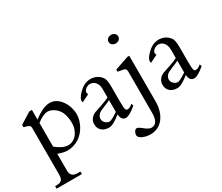

<svg xmlns="http://www.w3.org/2000/svg" viewBox="-150 -1069 1966 1699"><g transform="rotate(-30 832.5 -219.0)"><path d="M414.1 -187Q414.1 -312.5 336.9 -360.4Q305.7 -380.9 275.4 -380.9Q264.2 -380.9 250.5 -377Q236.8 -373 222.4 -366.2Q208 -359.4 193.4 -349.9Q178.7 -340.3 165 -329.1V-87.9Q195.8 -61.5 228.3 -46.1Q260.7 -30.8 289.1 -30.8Q314 -30.8 336.7 -42.2Q359.4 -53.7 376.5 -74.2Q393.6 -94.7 403.8 -123.5Q414.1 -152.3 414.1 -187ZM489.7 -235.4Q489.7 -204.6 481.7 -175Q473.6 -145.5 459 -118.2Q443.4 -88.9 422.1 -65.7Q400.9 -42.5 375.5 -26.4Q349.6 -10.3 320.1 -2Q290.5 6.3 260.3 6.8Q240.7 6.8 216.1 1.2Q191.4 -4.4 165 -14.6V157.2Q165 224.1 233.9 224.1H264.2V250H5.4V224.1H20Q38.6 224.1 51.5 220.5Q64.5 216.8 72.5 208Q80.6 199.2 84 184.8Q87.4 170.4 87.4 148.4V-325.2Q87.4 -336.9 82 -343.5Q76.7 -350.1 67.6 -354.2Q58.6 -358.4 47.1 -361.1Q35.6 -363.8 23.9 -367.2V-391.6L138.2 -462.9H165V-364.3Q215.3 -402.3 255.9 -420.4Q296.4 -438.5 329.1 -438.5Q373.5 -438.5 408.2 -411.4Q442.9 -384.3 467.8 -334Q477.5 -312 483.4 -286.4Q489.3 -260.7 489.7 -235.4Z M799.3 -196.8Q793.9 -193.8 783.7 -189.2Q773.4 -184.6 761.2 -179.4Q749 -174.3 735.8 -168.9Q722.7 -163.6 711.2 -158.4Q699.7 -153.3 691.4 -149.4Q683.1 -145.5 680.2 -143.1Q666.5 -132.8 658.2 -118.9Q649.9 -105 649.9 -90.3Q649.9 -78.1 655 -66.9Q660.2 -55.7 668.7 -47.6Q677.2 -39.6 688.5 -34.7Q699.7 -29.8 711.9 -29.8Q716.3 -29.8 725.6 -33.7Q734.9 -37.6 746.8 -43.9Q758.8 -50.3 772.5 -58.8Q786.1 -67.4 799.3 -76.2ZM961.9 -47.9Q888.7 14.2 853.5 14.2Q829.6 14.2 816.7 -1Q803.7 -16.1 801.3 -49.8Q762.2 -18.1 731.9 -2Q701.7 14.2 679.2 14.2Q632.8 14.2 605.7 -10.5Q578.6 -35.2 578.6 -77.6Q578.6 -105 594.2 -127.9Q609.9 -150.9 638.2 -163.6Q645.5 -167 665.5 -173.3Q685.5 -179.7 709.7 -188Q733.9 -196.3 758.5 -205.8Q783.2 -215.3 799.3 -224.6V-307.6Q799.3 -335 792.2 -353.5Q785.2 -372.1 774.2 -383.5Q763.2 -395 749.5 -400.1Q735.8 -405.3 722.7 -405.3Q712.4 -405.3 701.2 -401.1Q689.9 -397 680.7 -389.9Q671.4 -382.8 665.3 -373.8Q659.2 -364.7 659.2 -355Q659.2 -347.2 665.5 -334.5L588.4 -296.4Q585 -307.1 585 -314.5Q585 -324.7 592.5 -338.6Q600.1 -352.5 612.3 -367.2Q624.5 -381.8 640.4 -395.8Q656.2 -409.7 672.4 -419.9Q690.9 -431.2 709.5 -435.8Q728 -440.4 744.6 -441.4Q818.4 -441.4 859.4 -384.3Q867.7 -373 872.1 -349.1Q876.5 -325.2 876.5 -289.6V-147Q876.5 -111.3 877.7 -90.8Q878.9 -70.3 881.8 -59.8Q884.8 -49.3 889.6 -46.6Q894.5 -43.9 901.9 -43.9Q925.8 -43.9 954.1 -69.3Z M1151.9 -645Q1151.9 -624.5 1137.2 -612.8Q1122.6 -601.1 1101.6 -601.1Q1082 -601.1 1067.4 -613Q1052.7 -625 1052.7 -645Q1052.7 -654.3 1056.6 -662.1Q1060.5 -669.9 1067.4 -675.8Q1074.2 -681.6 1083 -684.8Q1091.8 -688 1101.6 -688Q1122.6 -688 1137.2 -676.3Q1151.9 -664.6 1151.9 -645ZM1150.4 17.6Q1150.4 72.3 1136.5 115.5Q1122.6 158.7 1098.4 188.5Q1074.2 218.3 1041 234.1Q1007.8 250 969.2 250Q948.7 250 927.7 245.8Q906.7 241.7 889.9 234.1Q873 226.6 862.3 215.8Q851.6 205.1 851.6 191.4Q851.6 183.1 854.2 174.1Q856.9 165 861.6 157.7Q866.2 150.4 872.6 145.5Q878.9 140.6 886.7 140.6Q895 140.6 908.9 149.2Q922.9 157.7 941.4 172.9Q959 187.5 975.6 195.3Q992.2 203.1 1003.4 203.1Q1038.1 203.1 1055.7 175.5Q1073.2 147.9 1073.2 90.3V-326.2Q1073.2 -347.2 1066.2 -355.7Q1059.1 -364.3 1040 -367.7Q1028.3 -370.1 1015.1 -372.3Q1002 -374.5 989.7 -376.5V-398.4L1132.8 -447.3H1150.4Z M1497.1 -196.8Q1491.7 -193.8 1481.4 -189.2Q1471.2 -184.6 1459 -179.4Q1446.8 -174.3 1433.6 -168.9Q1420.4 -163.6 1408.9 -158.4Q1397.5 -153.3 1389.2 -149.4Q1380.9 -145.5 1377.9 -143.1Q1364.3 -132.8 1356 -118.9Q1347.7 -105 1347.7 -90.3Q1347.7 -78.1 1352.8 -66.9Q1357.9 -55.7 1366.5 -47.6Q1375 -39.6 1386.2 -34.7Q1397.5 -29.8 1409.7 -29.8Q1414.1 -29.8 1423.3 -33.7Q1432.6 -37.6 1444.6 -43.9Q1456.5 -50.3 1470.2 -58.8Q1483.9 -67.4 1497.1 -76.2ZM1659.7 -47.9Q1586.4 14.2 1551.3 14.2Q1527.3 14.2 1514.4 -1Q1501.5 -16.1 1499 -49.8Q1460 -18.1 1429.7 -2Q1399.4 14.2 1377 14.2Q1330.6 14.2 1303.5 -10.5Q1276.4 -35.2 1276.4 -77.6Q1276.4 -105 1292 -127.9Q1307.6 -150.9 1335.9 -163.6Q1343.3 -167 1363.3 -173.3Q1383.3 -179.7 1407.5 -188Q1431.6 -196.3 1456.3 -205.8Q1481 -215.3 1497.1 -224.6V-307.6Q1497.1 -335 1490 -353.5Q1482.9 -372.1 1471.9 -383.5Q1460.9 -395 1447.3 -400.1Q1433.6 -405.3 1420.4 -405.3Q1410.2 -405.3 1398.9 -401.1Q1387.7 -397 1378.4 -389.9Q1369.1 -382.8 1363 -373.8Q1356.9 -364.7 1356.9 -355Q1356.9 -347.2 1363.3 -334.5L1286.1 -296.4Q1282.7 -307.1 1282.7 -314.5Q1282.7 -324.7 1290.3 -338.6Q1297.9 -352.5 1310.1 -367.2Q1322.3 -381.8 1338.1 -395.8Q1354 -409.7 1370.1 -419.9Q1388.7 -431.2 1407.2 -435.8Q1425.8 -440.4 1442.4 -441.4Q1516.1 -441.4 1557.1 -384.3Q1565.4 -373 1569.8 -349.1Q1574.2 -325.2 1574.2 -289.6V-147Q1574.2 -111.3 1575.4 -90.8Q1576.7 -70.3 1579.6 -59.8Q1582.5 -49.3 1587.4 -46.6Q1592.3 -43.9 1599.6 -43.9Q1623.5 -43.9 1651.9 -69.3Z"/></g></svg>

Font: HM XNiloofar
Style: Regular
Weight: 400
Designer: Hossein Movahhedian
Version: Version 2.8, 2015